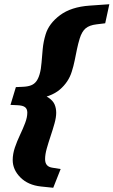

<svg xmlns="http://www.w3.org/2000/svg" viewBox="-20 -759 536 907"><path d="M29.5 -263.5 55 -347.5 88.5 -349Q111.5 -350 126.8 -356Q142 -362 151.5 -374.8Q161 -387.5 167 -408Q174 -432 176.2 -462.8Q178.5 -493.5 181.8 -527.8Q185 -562 195.5 -596.5Q211 -648 263.5 -687.2Q316 -726.5 404 -732.5L496.5 -739L477 -649L436 -644Q402 -640 384.2 -624.8Q366.5 -609.5 356.5 -577Q349 -552.5 343.5 -526.2Q338 -500 332.8 -473.5Q327.5 -447 319 -420.5Q304 -371.5 262.8 -336Q221.5 -300.5 139.5 -289.5L149 -321Q189 -311.5 209.5 -297.5Q230 -283.5 237.8 -265.8Q245.5 -248 245.5 -226Q245.5 -204.5 237.5 -175.8Q229.5 -147 219.2 -116.5Q209 -86 201 -57.8Q193 -29.5 193 -7.5Q193 11 201.8 21Q210.5 31 229 33.5L266.5 39.5L231.5 128L173.5 122Q112.5 115.5 76.2 79Q40 42.5 40 -3Q40 -31.5 50.2 -61.8Q60.5 -92 74.5 -121.5Q88.5 -151 98.8 -178Q109 -205 109 -227Q109 -244.5 98.2 -252.8Q87.5 -261 62 -262Z"/></svg>

Font: Newsreader 9pt ExtraBold
Style: Italic
Weight: 800
Italic angle: -17°
Designer: Hugues Gentile
Foundry: Production Type
Version: Version 1.003